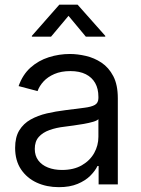

<svg xmlns="http://www.w3.org/2000/svg" viewBox="-20 -774 590 806"><path d="M227.1 11.7Q175.8 11.7 134.3 -7.3Q92.8 -26.4 68.1 -63.2Q43.5 -100.1 43.5 -153.3Q43.5 -198.2 61 -226.8Q78.6 -255.4 108.6 -272.2Q138.7 -289.1 176.3 -297.9Q213.9 -306.6 254.4 -311.5Q302.2 -317.9 333 -321.5Q363.8 -325.2 378.4 -333.7Q393.1 -342.3 393.1 -362.3V-367.7Q393.1 -401.4 379.6 -425.3Q366.2 -449.2 340.1 -462.4Q314 -475.6 275.4 -475.6Q236.8 -475.6 208.5 -463.4Q180.2 -451.2 162.6 -431.9Q145 -412.6 137.7 -391.6L58.1 -412.6Q75.2 -460.9 108.4 -490.5Q141.6 -520 184.8 -533.7Q228 -547.4 273.4 -547.4Q305.2 -547.4 340.3 -539.3Q375.5 -531.2 406 -511Q436.5 -490.7 455.6 -454.3Q474.6 -418 474.6 -361.3V0H394V-77.1H389.2Q379.4 -56.6 358.9 -36.1Q338.4 -15.6 305.7 -2Q272.9 11.7 227.1 11.7ZM240.2 -60.5Q289.6 -60.5 323.7 -80.3Q357.9 -100.1 375.5 -131.8Q393.1 -163.6 393.1 -199.7V-273.9Q387.7 -267.6 370.8 -262.7Q354 -257.8 332 -253.9Q310.1 -250 288.3 -247.1Q266.6 -244.1 251.5 -242.2Q216.3 -238.3 187.7 -228Q159.2 -217.8 142.6 -199Q126 -180.2 126 -148.9Q126 -120.6 140.6 -100.8Q155.3 -81.1 181.2 -70.8Q207 -60.5 240.2 -60.5ZM194.3 -620.1H113.8V-623.5L229 -754.4H305.7L421.9 -623.5V-620.1H340.3L267.6 -707.5Z"/></svg>

Font: V-Inter
Style: Regular-375
Weight: 375
Designer: Rasmus Andersson
Foundry: rsms
Version: Version 4.000;git-4146feb